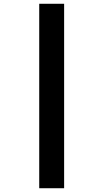

<svg xmlns="http://www.w3.org/2000/svg" viewBox="-20 -780 548 1018"><path d="M188 -760V218H320V-760Z"/></svg>

Font: Noto Sans UI Black
Style: Regular
Weight: 900
Designer: Monotype Design Team
Foundry: Monotype Imaging Inc.
Version: Version 1.901